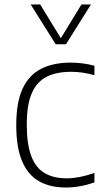

<svg xmlns="http://www.w3.org/2000/svg" viewBox="-20 -828 459 857"><path d="M273.5 9Q203 9 153.5 -19.5Q104 -48 78.2 -109.5Q52.5 -171 52.5 -270Q52.5 -369.5 80.2 -430.8Q108 -492 162.2 -520.2Q216.5 -548.5 295.5 -548.5Q321.5 -548.5 349.2 -545Q377 -541.5 401.5 -534.5V-492.5Q375 -500 348.8 -503.8Q322.5 -507.5 298 -507.5Q231.5 -507.5 187.5 -485Q143.5 -462.5 121.5 -411Q99.5 -359.5 99.5 -272Q99.5 -183.5 119.8 -130.8Q140 -78 180 -55Q220 -32 278.5 -32Q305 -32 335 -37.8Q365 -43.5 401.5 -56V-14Q369.5 -2.5 337.2 3.2Q305 9 273.5 9ZM228.5 -630.5 117 -808H159.5L258.5 -646H244.5L343.5 -808H386L274.5 -630.5Z"/></svg>

Font: Encode Sans Condensed Thin ExtraLight
Style: Regular
Weight: 250
Version: Version 3.002